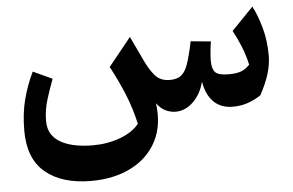

<svg xmlns="http://www.w3.org/2000/svg" viewBox="-51 -514 1338 878"><g transform="rotate(-5 618.0 -75.0)"><path d="M1008.3 8.3Q953.6 8.3 920.4 -24.9Q887.2 -58.1 877.4 -118.2Q862.3 -60.5 825.9 -26.1Q789.6 8.3 745.6 8.3Q723.1 8.3 700.4 -2.2Q677.7 -12.7 659.2 -38.1Q672.9 64 634 137.5Q595.2 210.9 516.8 250.5Q438.5 290 334 290Q200.2 290 124.3 226.8Q48.3 163.6 48.3 35.6Q48.3 -44.9 65.2 -108.9Q82 -172.9 110.4 -231.4L198.2 -190.9Q181.6 -147.9 166.5 -99.1Q151.4 -50.3 151.4 -1.5Q151.4 37.6 169.4 63Q187.5 88.4 217.3 102.5Q247.1 116.7 283 122.6Q318.8 128.4 354.5 128.4Q421.9 128.4 480 107.2Q538.1 85.9 568.4 48.3Q553.2 -21 527.3 -85.2Q501.5 -149.4 462.9 -221.7L566.9 -350.6L619.1 -240.2Q641.6 -191.9 665.8 -165.3Q689.9 -138.7 732.4 -138.7Q765.1 -138.7 783.9 -153.1Q802.7 -167.5 815.4 -203.9Q828.1 -240.2 841.8 -306.6L934.1 -297.9Q931.2 -282.7 928.5 -254.9Q925.8 -227.1 925.8 -210Q925.8 -172.9 940.4 -157Q955.1 -141.1 1002.4 -141.1Q1037.1 -141.1 1058.3 -148.7Q1079.6 -156.2 1099.1 -176.8Q1089.8 -219.2 1073.2 -260.5Q1056.6 -301.8 1037.1 -336.9L1136.7 -439.9Q1158.2 -399.9 1175 -340.3Q1191.9 -280.8 1191.9 -210Q1191.9 -171.4 1179 -127.9Q1166 -84.5 1137.7 -32.7Q1106.4 -12.2 1075.4 -2Q1044.4 8.3 1008.3 8.3Z"/></g></svg>

Font: Pinar DS4-SemiBold
Style: Regular
Weight: 600
Designer: Amin Abedi
Version: Version 2.000